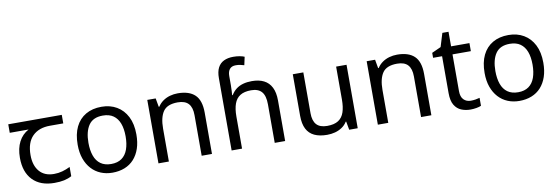

<svg xmlns="http://www.w3.org/2000/svg" viewBox="-56 -1176 4644 1597"><g transform="rotate(-10 2266.0 -377.5)"><path d="M301 10Q183 10 118 -57Q53 -124 53 -245Q53 -325 82 -380.5Q111 -436 165 -465H6V-537H458V-465H345Q251 -465 197.5 -411.5Q144 -358 144 -252Q144 -165 187 -114.5Q230 -64 310 -64Q347 -64 381 -73.5Q415 -83 447 -99V-21Q418 -5 383 2.5Q348 10 301 10Z M1041 -269Q1041 -202 1023.5 -150.5Q1006 -99 973.5 -63Q941 -27 894.5 -8.5Q848 10 791 10Q738 10 693 -8.5Q648 -27 615 -63Q582 -99 563.5 -150.5Q545 -202 545 -269Q545 -358 575 -419.5Q605 -481 661 -513.5Q717 -546 794 -546Q867 -546 922.5 -513.5Q978 -481 1009.5 -419.5Q1041 -358 1041 -269ZM636 -269Q636 -206 652.5 -159.5Q669 -113 704 -88Q739 -63 793 -63Q847 -63 882 -88Q917 -113 933.5 -159.5Q950 -206 950 -269Q950 -333 933 -378Q916 -423 881.5 -447.5Q847 -472 792 -472Q710 -472 673 -418Q636 -364 636 -269Z M1438 -546Q1534 -546 1583 -499.5Q1632 -453 1632 -349V0H1545V-343Q1545 -408 1516 -440Q1487 -472 1425 -472Q1336 -472 1302 -422Q1268 -372 1268 -278V0H1180V-536H1251L1264 -463H1269Q1287 -491 1313.5 -509.5Q1340 -528 1372 -537Q1404 -546 1438 -546Z M1798 -611Q1798 -665 1815.5 -699Q1833 -733 1866.5 -749Q1900 -765 1946 -765Q1975 -765 1999.5 -760.5Q2024 -756 2040 -749L2025 -680Q2009 -685 1991.5 -688.5Q1974 -692 1954 -692Q1920 -692 1903 -671.5Q1886 -651 1886 -613V-535Q1886 -513 1884.5 -488Q1883 -463 1882 -452H1887Q1906 -483 1931.5 -502Q1957 -521 1990 -530Q2023 -539 2063 -539Q2123 -539 2164.5 -518Q2206 -497 2228 -453.5Q2250 -410 2250 -343V0H2162V-326Q2162 -398 2133 -431.5Q2104 -465 2044 -465Q1986 -465 1951.5 -443.5Q1917 -422 1901.5 -379Q1886 -336 1886 -271V0H1798Z M2863 -536V0H2791L2778 -71H2774Q2757 -43 2730 -25Q2703 -7 2671 1.5Q2639 10 2604 10Q2540 10 2496.5 -10.5Q2453 -31 2431 -74Q2409 -117 2409 -185V-536H2498V-191Q2498 -127 2527 -95Q2556 -63 2617 -63Q2677 -63 2711.5 -85.5Q2746 -108 2760.5 -151.5Q2775 -195 2775 -257V-536Z M3291 -546Q3387 -546 3436 -499.5Q3485 -453 3485 -349V0H3398V-343Q3398 -408 3369 -440Q3340 -472 3278 -472Q3189 -472 3155 -422Q3121 -372 3121 -278V0H3033V-536H3104L3117 -463H3122Q3140 -491 3166.5 -509.5Q3193 -528 3225 -537Q3257 -546 3291 -546Z M3830 -62Q3850 -62 3871 -65.5Q3892 -69 3905 -73V-6Q3891 1 3865 5.5Q3839 10 3815 10Q3773 10 3737.5 -4.5Q3702 -19 3680 -55Q3658 -91 3658 -156V-468H3582V-510L3659 -545L3694 -659H3746V-536H3901V-468H3746V-158Q3746 -109 3769.5 -85.5Q3793 -62 3830 -62Z M4478 -269Q4478 -202 4460.5 -150.5Q4443 -99 4410.5 -63Q4378 -27 4331.5 -8.5Q4285 10 4228 10Q4175 10 4130 -8.5Q4085 -27 4052 -63Q4019 -99 4000.5 -150.5Q3982 -202 3982 -269Q3982 -358 4012 -419.5Q4042 -481 4098 -513.5Q4154 -546 4231 -546Q4304 -546 4359.5 -513.5Q4415 -481 4446.5 -419.5Q4478 -358 4478 -269ZM4073 -269Q4073 -206 4089.5 -159.5Q4106 -113 4141 -88Q4176 -63 4230 -63Q4284 -63 4319 -88Q4354 -113 4370.5 -159.5Q4387 -206 4387 -269Q4387 -333 4370 -378Q4353 -423 4318.5 -447.5Q4284 -472 4229 -472Q4147 -472 4110 -418Q4073 -364 4073 -269Z"/></g></svg>

Font: ukorean25
Style: Book
Weight: 400
Designer: Jelle Bosma - Monotype Design Team
Foundry: Monotype Imaging Inc.
Version: Version 2.003